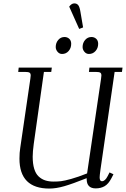

<svg xmlns="http://www.w3.org/2000/svg" viewBox="-20 -1099 739 1127"><path d="M86.9 -676.8 89.8 -702.1H284.2L280.8 -676.8H237.8L178.2 -254.9Q171.9 -208 171.9 -179.2Q171.9 -137.7 180.7 -108.6Q189.5 -79.6 206.5 -63.5Q223.6 -47.4 245.1 -40.3Q266.6 -33.2 294.9 -33.2Q318.4 -33.2 337.9 -35.4Q357.4 -37.6 397.9 -48.8Q438.5 -60.1 491.2 -81.1L573.2 -637.2Q575.2 -650.9 575.2 -655.8Q575.2 -668.5 568.4 -672.6Q561.5 -676.8 543 -676.8H502L504.9 -702.1H699.2L695.8 -676.8H652.8L569.8 -104Q564.9 -68.8 564.9 -58.1Q564.9 -35.2 578.1 -35.2Q596.7 -35.2 611.8 -64.9L623 -86.9L646 -76.2L634.8 -54.2Q616.7 -19 594 -6.1Q571.3 6.8 542 6.8Q488.8 6.8 488.8 -47.9V-53.2Q405.8 -20 357.4 -6.1Q309.1 7.8 270 7.8Q94.2 7.8 94.2 -168Q94.2 -203.1 99.1 -232.9L158.2 -637.2Q160.2 -650.9 160.2 -655.8Q160.2 -668.5 153.3 -672.6Q146.5 -676.8 127.9 -676.8ZM307.1 -823.2Q307.1 -847.2 321.8 -864.5Q336.4 -881.8 358.9 -881.8Q375 -881.8 386.5 -871.3Q397.9 -860.8 397.9 -841.8Q397.9 -816.9 382.8 -799.6Q367.7 -782.2 344.2 -782.2Q328.6 -782.2 317.9 -794.9Q307.1 -807.6 307.1 -823.2ZM386.2 -1060.1Q399.9 -1079.1 416 -1079.1Q431.6 -1079.1 439.7 -1068.1Q447.8 -1057.1 452.1 -1029.8L467.8 -938L444.8 -929.2ZM464.8 -823.2Q464.8 -847.2 479.7 -864.5Q494.6 -881.8 517.1 -881.8Q533.2 -881.8 544.7 -871.3Q556.2 -860.8 556.2 -841.8Q556.2 -816.9 540.8 -799.6Q525.4 -782.2 502 -782.2Q486.3 -782.2 475.6 -794.9Q464.8 -807.6 464.8 -823.2Z"/></svg>

Font: Dihjauti S
Style: Italic
Weight: 400
Italic angle: -9°
Designer: T. Christopher White
Version: Version 3.0.0